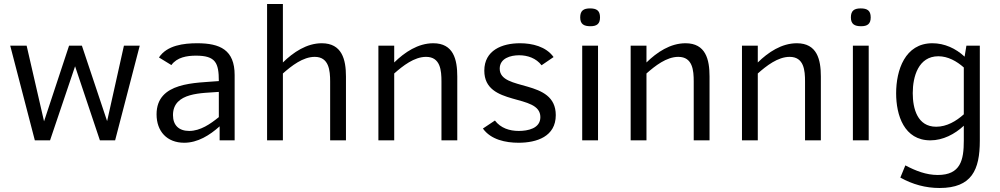

<svg xmlns="http://www.w3.org/2000/svg" viewBox="-20 -701 4997 959"><path d="M154 0H230L355 -370L479 0H555L678 -473H599L515 -96L389 -473H325L200 -95L113 -473H31Z M900 12C968 12 1028 -26 1077 -70V0H1152V-326C1152 -452 1079 -485 965 -485C898 -485 814 -475 774 -414L836 -376C864 -415 914 -423 959 -423C1057 -423 1073 -387 1073 -296C957 -286 762 -293 762 -130C762 -45 814 12 900 12ZM844 -126C844 -242 992 -235 1073 -242V-116C1031 -82 981 -47 925 -47C874 -47 844 -75 844 -126Z M1314 0H1393V-334C1436 -372 1493 -417 1552 -417C1623 -417 1629 -349 1629 -294V0H1708V-319C1708 -404 1688 -485 1587 -485C1512 -485 1445 -440 1393 -389V-681H1314Z M1870 0H1949V-334C1992 -372 2049 -417 2108 -417C2180 -417 2185 -349 2185 -294V0H2264V-319C2264 -404 2245 -485 2144 -485C2068 -485 2001 -440 1949 -389V-473H1870Z M2392 -59C2432 -3 2506 12 2570 12C2661 12 2756 -19 2756 -126C2756 -311 2476 -242 2476 -358C2476 -410 2530 -425 2573 -425C2616 -425 2658 -410 2685 -375L2745 -416C2707 -469 2638 -485 2577 -485C2488 -485 2399 -450 2399 -348C2399 -166 2679 -237 2679 -116C2679 -59 2616 -47 2571 -47C2525 -47 2481 -61 2452 -99Z M2888 0H2967V-473H2888ZM2929 -570C2960 -570 2977 -581 2977 -614C2977 -649 2959 -659 2927 -659C2895 -659 2878 -648 2878 -614C2878 -580 2897 -570 2929 -570Z M3130 0H3209V-334C3252 -372 3309 -417 3368 -417C3440 -417 3445 -349 3445 -294V0H3524V-319C3524 -404 3505 -485 3404 -485C3328 -485 3261 -440 3209 -389V-473H3130Z M3686 0H3765V-334C3808 -372 3865 -417 3924 -417C3996 -417 4001 -349 4001 -294V0H4080V-319C4080 -404 4061 -485 3960 -485C3884 -485 3817 -440 3765 -389V-473H3686Z M4240 0H4319V-473H4240ZM4281 -570C4312 -570 4329 -581 4329 -614C4329 -649 4311 -659 4279 -659C4247 -659 4230 -648 4230 -614C4230 -580 4249 -570 4281 -570Z M4627 0C4690 0 4749 -31 4794 -73V2C4794 98 4778 173 4664 173C4606 173 4553 152 4502 125L4477 186C4538 220 4603 238 4673 238C4834 238 4874 147 4874 2V-473H4807L4798 -418C4754 -459 4698 -485 4637 -485C4500 -485 4456 -350 4456 -235C4456 -125 4496 0 4627 0ZM4539 -236C4539 -318 4567 -420 4667 -420C4715 -420 4759 -395 4794 -364V-130C4756 -96 4709 -68 4656 -68C4562 -68 4539 -159 4539 -236Z"/></svg>

Font: Logix
Style: Regular
Weight: 400
Designer: Michael Lee Finney
Version: Version 1.06